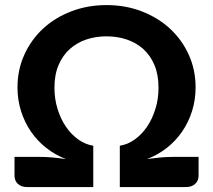

<svg xmlns="http://www.w3.org/2000/svg" viewBox="-20 -754 858 774"><path d="M780.5 -121.5V-46Q780.5 -25.5 766.8 -12.8Q753 0 730.5 0H463V-166.5Q495 -171.5 523.2 -191.8Q551.5 -212 572.8 -243.2Q594 -274.5 606.5 -314.8Q619 -355 619 -400.5Q619 -453 602.5 -492Q586 -531 557.5 -556.5Q529 -582 490.8 -594.8Q452.5 -607.5 409 -607.5Q366 -607.5 328 -594.8Q290 -582 261.5 -556.5Q233 -531 216.2 -492Q199.5 -453 199.5 -400.5Q199.5 -355 212 -314.8Q224.5 -274.5 245.8 -243.2Q267 -212 295.5 -191.8Q324 -171.5 356 -166.5V0H88.5Q65.5 0 52 -12.8Q38.5 -25.5 38.5 -46V-121.5H141.5Q167 -121.5 193.8 -119Q220.5 -116.5 246.5 -112.5Q203 -129 166.8 -157.5Q130.5 -186 104.8 -223.5Q79 -261 64.8 -306.2Q50.5 -351.5 50.5 -402Q50.5 -472.5 78 -533.2Q105.5 -594 153.5 -638.5Q201.5 -683 267.2 -708.2Q333 -733.5 409.5 -733.5Q486 -733.5 551.5 -708.2Q617 -683 665.2 -638.5Q713.5 -594 741 -533.2Q768.5 -472.5 768.5 -402Q768.5 -351.5 754.2 -306.2Q740 -261 714.2 -223.5Q688.5 -186 652.5 -157.8Q616.5 -129.5 573 -113Q598.5 -116.5 625 -119Q651.5 -121.5 677 -121.5Z"/></svg>

Font: LatoLatin Heavy
Style: Regular
Weight: 800
Designer: Lukasz Dziedzic with Adam Twardoch and Botio Nikoltchev
Foundry: tyPoland Lukasz Dziedzic
Version: Version 2.015; 2015-08-06; http://www.latofonts.com/